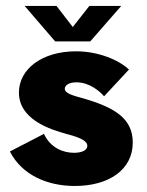

<svg xmlns="http://www.w3.org/2000/svg" viewBox="-20 -615 492 644"><path d="M165 -476.1H282.7L386.7 -595.2H279.8L224.1 -524.4L169.4 -595.2H62.5ZM231 8.8C345.2 8.8 425.3 -45.9 425.3 -136.7C425.3 -216.8 366.7 -253.9 258.8 -285.2C224.6 -294.4 197.3 -301.8 197.3 -317.4C197.3 -327.1 208.5 -338.9 236.3 -338.9C280.3 -338.9 314.9 -308.6 329.1 -292L412.6 -381.8C378.4 -414.1 309.6 -442.9 234.9 -442.9C119.6 -442.9 43.5 -382.3 43.5 -304.7C43.5 -215.8 143.6 -181.6 205.6 -165C254.4 -152.3 272.9 -140.6 272.9 -126C272.9 -109.4 251.5 -102.5 228.5 -102.5C193.4 -102.5 149.9 -117.7 127.4 -166L13.2 -106.9C53.2 -28.3 138.2 8.8 231 8.8Z"/></svg>

Font: Now Black
Style: Regular
Weight: 400
Designer: Alfredo Marco Pradil
Foundry: Alfredo Marco Pradil
Version: Version 1.200;hotconv 1.0.109;makeotfexe 2.5.65596